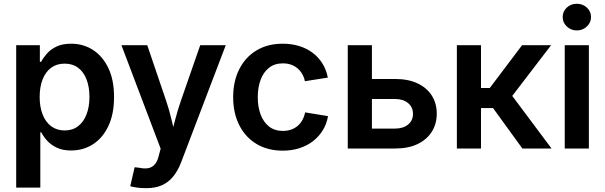

<svg xmlns="http://www.w3.org/2000/svg" viewBox="-20 -775 3158 1002"><path d="M64.5 204.1V-539.1H188V-452.6H194.8Q206.1 -474.1 225.3 -495.8Q244.6 -517.6 275.1 -532.2Q305.7 -546.9 351.1 -546.9Q415 -546.9 465.6 -514.2Q516.1 -481.4 545.7 -419.4Q575.2 -357.4 575.2 -268.6Q575.2 -181.2 546.4 -118.9Q517.6 -56.6 466.8 -23.2Q416 10.3 350.6 10.3Q306.6 10.3 276.1 -4.4Q245.6 -19 226.1 -40.8Q206.5 -62.5 195.3 -84.5H190.4V204.1ZM317.4 -94.2Q358.9 -94.2 387.7 -116.5Q416.5 -138.7 431.6 -178.2Q446.8 -217.8 446.8 -269Q446.8 -320.8 431.9 -359.9Q417 -398.9 388.2 -420.9Q359.4 -442.9 317.4 -442.9Q275.9 -442.9 246.8 -421.4Q217.8 -399.9 202.4 -360.8Q187 -321.8 187 -269Q187 -216.8 202.4 -177.5Q217.8 -138.2 247.1 -116.2Q276.4 -94.2 317.4 -94.2Z M659.7 196.8 682.6 97.7 708 100.6Q733.9 106.4 753.9 102.5Q773.9 98.6 787.6 83.3Q801.3 67.9 808.1 39.1L818.4 1L613.8 -539.1H748.5L847.2 -248.5Q864.3 -198.2 875.7 -147.9Q887.2 -97.7 900.9 -45.9H867.2Q880.4 -97.7 893.6 -148.2Q906.7 -198.7 923.8 -248.5L1024.9 -539.1H1158.2L924.8 73.2Q908.2 116.2 883.8 146.2Q859.4 176.3 825 191.7Q790.5 207 743.7 207Q718.3 207 696 204.1Q673.8 201.2 659.7 196.8Z M1455.6 11.2Q1377 11.2 1318.8 -23.7Q1260.7 -58.6 1228.8 -121.6Q1196.8 -184.6 1196.8 -267.6Q1196.8 -351.1 1228.8 -414.1Q1260.7 -477.1 1318.8 -512Q1377 -546.9 1455.6 -546.9Q1502 -546.9 1541.5 -534.7Q1581.1 -522.5 1611.8 -499.3Q1642.6 -476.1 1662.8 -443.4Q1683.1 -410.6 1690.9 -370.1L1571.3 -351.1Q1566.9 -372.1 1556.9 -389.2Q1546.9 -406.2 1532.5 -418.5Q1518.1 -430.7 1499 -437.5Q1480 -444.3 1456.5 -444.3Q1413.1 -444.3 1384 -421.4Q1355 -398.4 1340.1 -358.6Q1325.2 -318.8 1325.2 -267.6Q1325.2 -217.3 1340.1 -177.5Q1355 -137.7 1384 -114.7Q1413.1 -91.8 1456.5 -91.8Q1480 -91.8 1499.3 -98.6Q1518.6 -105.5 1533.2 -117.9Q1547.9 -130.4 1557.9 -148.4Q1567.9 -166.5 1572.3 -188.5L1691.9 -168.9Q1684.6 -127.4 1664.1 -94.5Q1643.6 -61.5 1612.8 -37.8Q1582 -14.2 1542.2 -1.5Q1502.4 11.2 1455.6 11.2Z M1882.8 -362.8H2043Q2110.8 -362.8 2159.2 -339.8Q2207.5 -316.9 2233.4 -276.4Q2259.3 -235.8 2259.3 -181.6Q2259.3 -128.4 2233.4 -87.4Q2207.5 -46.4 2159.2 -23.2Q2110.8 0 2043 0H1794.9V-539.1H1920.9V-104H2042Q2084 -104 2109.6 -125Q2135.3 -146 2135.3 -180.2Q2135.3 -215.8 2109.6 -237.1Q2084 -258.3 2042 -258.3H1882.8Z M2364.3 0V-539.1H2490.2V-315.9H2536.1L2704.6 -539.1H2856L2653.3 -274.4L2858.4 0H2706.1L2553.2 -210.9H2490.2V0Z M2927.2 0V-539.1H3053.2V0ZM2990.2 -616.2Q2959.5 -616.2 2938 -636.7Q2916.5 -657.2 2916.5 -686Q2916.5 -715.3 2938 -735.4Q2959.5 -755.4 2990.2 -755.4Q3021 -755.4 3042.7 -735.4Q3064.5 -715.3 3064.5 -686Q3064.5 -657.2 3042.7 -636.7Q3021 -616.2 2990.2 -616.2Z"/></svg>

Font: Inter 18pt SemiBold
Style: Regular
Weight: 600
Designer: Rasmus Andersson
Foundry: rsms
Version: Version 4.001;git-66647c0bb